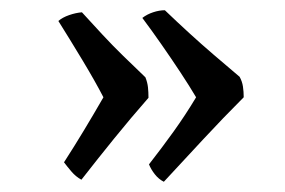

<svg xmlns="http://www.w3.org/2000/svg" viewBox="-20 -437 556 375"><path d="M139 -86Q128 -92 119.5 -102Q111 -112 105 -120Q125 -151 144 -182.5Q163 -214 182 -247Q166 -278 141 -319.5Q116 -361 94 -396Q102 -403 115 -407.5Q128 -412 140 -413Q160 -391 180 -369.5Q200 -348 220.5 -328Q241 -308 264 -286Q268 -276 269 -266.5Q270 -257 270 -246Q235 -206 203 -166.5Q171 -127 139 -86ZM300 -82Q290 -87 282.5 -96.5Q275 -106 271 -116Q296 -148 319 -180Q342 -212 363 -247Q350 -269 332.5 -295.5Q315 -322 295.5 -350Q276 -378 258 -402Q267 -409 279 -413Q291 -417 302 -417Q326 -394 349.5 -372.5Q373 -351 397.5 -330Q422 -309 448 -287Q453 -278 454.5 -268Q456 -258 456 -247Q416 -207 377 -165Q338 -123 300 -82Z"/></svg>

Font: Vollkorn Medium
Style: Regular
Weight: 500
Designer: Friedrich Althausen
Foundry: Friedrich Althausen
Version: Version 5.000